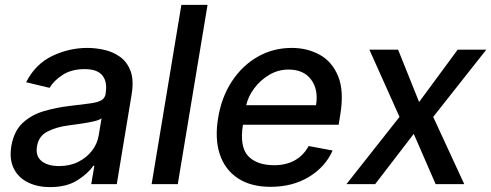

<svg xmlns="http://www.w3.org/2000/svg" viewBox="-20 -747 1993 779"><path d="M183.2 12.1Q131.4 12.1 92.7 -7.3Q54 -26.6 35.7 -63.7Q17.4 -100.9 25.9 -154.1Q36.6 -215.9 72.8 -248.9Q109 -282 159.4 -296.5Q209.9 -311.1 262.4 -317.1Q312.1 -323.2 343 -327.1Q373.9 -331 389.7 -339.3Q405.5 -347.7 408.7 -366.5V-369Q416.2 -415.1 395.4 -440.9Q374.6 -466.6 323.5 -466.6Q270.2 -466.6 234.2 -443.2Q198.2 -419.7 181.1 -390.6L85.9 -413.4Q124.3 -487.9 192.5 -520.2Q260.7 -552.6 334.5 -552.6Q367.2 -552.6 402.3 -544.9Q437.5 -537.3 466.4 -516.9Q495.4 -496.4 509.6 -459.2Q523.8 -421.9 513.8 -362.2L453.8 0H350.1L362.9 -74.6H358.7Q338.4 -44 294.7 -16Q251.1 12.1 183.2 12.1ZM219.5 -73.2Q263.8 -73.2 298.1 -90.6Q332.4 -108 353.7 -136.2Q375 -164.4 380.3 -196.7L392 -267Q383.2 -259.6 357.2 -253.9Q331.3 -248.2 302.6 -244.3Q273.8 -240.4 256.4 -237.9Q209.5 -231.9 173.1 -213.6Q136.7 -195.3 130 -152.7Q123.6 -113.3 149 -93.2Q174.4 -73.2 219.5 -73.2Z M822.1 -727.3 701.3 0H595.2L715.9 -727.3Z M1077.8 11Q997.5 11 945 -23.8Q892.4 -58.6 871.6 -121.6Q850.9 -184.7 865.1 -269.2Q878.9 -353 920.8 -416.9Q962.7 -480.8 1025.4 -516.7Q1088.1 -552.6 1164.1 -552.6Q1226.2 -552.6 1276.8 -525Q1327.4 -497.5 1352.1 -437.3Q1376.8 -377.1 1360.1 -278.4L1354 -240.8H965.6Q951.7 -152 986.5 -114.3Q1021.3 -76.7 1093.4 -76.7Q1139.9 -76.7 1175.6 -96.2Q1211.3 -115.8 1232.2 -154.5L1329.5 -136.4Q1300.4 -70 1233.8 -29.5Q1167.3 11 1077.8 11ZM979 -320.3H1262.1Q1272.7 -382.8 1242.5 -423.8Q1212.4 -464.8 1150.2 -464.8Q1108.7 -464.8 1072.6 -443.5Q1036.6 -422.2 1011.7 -389Q986.9 -355.8 979 -320.3Z M1595.2 -545.5 1680.4 -333.1 1837 -545.5H1953.1L1737.6 -272.7L1863.6 0H1747.5L1658.7 -203.8L1502.1 0H1385.7L1600.9 -272.7L1478.7 -545.5Z"/></svg>

Font: Inter UI Medium
Style: Italic
Weight: 500
Italic angle: 9.39999°
Designer: Rasmus Andersson
Foundry: rsms
Version: 3.2;8d6f07862